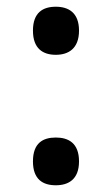

<svg xmlns="http://www.w3.org/2000/svg" viewBox="-20 -544 331 571"><path d="M146 -381C183 -381 215 -399 215 -453C215 -507 183 -524 146 -524C108 -524 78 -507 78 -453C78 -399 108 -381 146 -381ZM146 7C183 7 215 -10 215 -64C215 -119 183 -135 146 -135C108 -135 78 -119 78 -64C78 -10 108 7 146 7Z"/></svg>

Font: Noto Serif Devanagari Medium
Style: Regular
Weight: 500
Designer: Universal Thirst, Indian Type Foundry and the Monotype Design Team
Foundry: Monotype Imaging Inc.
Version: Version 2.004